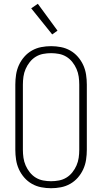

<svg xmlns="http://www.w3.org/2000/svg" viewBox="-20 -987 540 1015"><path d="M250 8Q224 8 198 3Q172 -2 149 -15Q126 -28 108.5 -48Q91 -68 80 -92Q69 -116 65 -142.5Q61 -169 61 -195V-540Q61 -566 65 -592.5Q69 -619 80 -643Q91 -667 108.5 -687Q126 -707 149 -720Q172 -733 198 -738Q224 -743 250 -743Q276 -743 302 -738Q328 -733 351 -720Q374 -707 391.5 -687Q409 -667 420 -643Q431 -619 435 -592.5Q439 -566 439 -540V-195Q439 -169 435 -142.5Q431 -116 420 -92Q409 -68 391.5 -48Q374 -28 351 -15Q328 -2 302 3Q276 8 250 8ZM250 -29Q271 -29 292 -33Q313 -37 331 -48Q349 -59 362.5 -76Q376 -93 384.5 -112.5Q393 -132 396 -153Q399 -174 399 -195V-540Q399 -561 396 -582Q393 -603 384.5 -622.5Q376 -642 362.5 -659Q349 -676 331 -687Q313 -698 292 -702Q271 -706 250 -706Q229 -706 208 -702Q187 -698 169 -687Q151 -676 137.5 -659Q124 -642 115.5 -622.5Q107 -603 104 -582Q101 -561 101 -540V-195Q101 -174 104 -153Q107 -132 115.5 -112.5Q124 -93 137.5 -76Q151 -59 169 -48Q187 -37 208 -33Q229 -29 250 -29ZM256 -805 145 -943 180 -967 284 -825Z"/></svg>

Font: Iosevka Curly Extralight
Style: Regular
Weight: 200
Monospace: yes
Designer: Belleve Invis
Foundry: Belleve Invis
Version: Version 22.1.2; ttfautohint (v1.8.4)